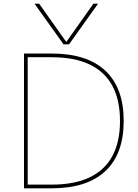

<svg xmlns="http://www.w3.org/2000/svg" viewBox="-20 -1020 745 1040"><path d="M167 -1000H192L338 -794H340L486 -1000H511L354 -780H324ZM110 0V-730H260Q451 -730 550.5 -637Q650 -544 650 -365Q650 -186 550.5 -93Q451 0 260 0ZM260 -20Q383 -20 465 -59Q547 -98 588.5 -174.5Q630 -251 630 -365Q630 -479 588.5 -555.5Q547 -632 465 -671Q383 -710 260 -710H130V-20Z"/></svg>

Font: M PLUS 1 Thin
Style: Regular
Weight: 100
Designer: Coji Morishita
Foundry: UNDERFOREST DESIGN
Version: Version 1.001